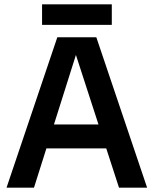

<svg xmlns="http://www.w3.org/2000/svg" viewBox="-20 -861 705 881"><path d="M526 0 302 -690H422L655 0ZM10 0 243 -690H354L136 0ZM148 -180V-290H516V-180ZM173 -747V-841H493V-747Z"/></svg>

Font: Radio Canada Big Medium
Style: Regular
Weight: 500
Designer: Étienne Aubert Bonn
Foundry: Coppers and Brasses
Version: Version 1.001